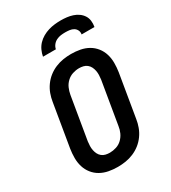

<svg xmlns="http://www.w3.org/2000/svg" viewBox="-228 -1068 1056 1189"><g transform="rotate(-30 300.0 -473.5)"><path d="M256 8Q223 8 191.5 2Q160 -4 133.5 -19Q107 -34 88 -58Q69 -82 60 -111.5Q51 -141 51 -173.5Q51 -206 56 -238L107 -543Q111 -570 121 -597.5Q131 -625 148.5 -649.5Q166 -674 189.5 -692.5Q213 -711 240.5 -722.5Q268 -734 296.5 -738.5Q325 -743 353 -743Q386 -743 417.5 -737Q449 -731 475.5 -716Q502 -701 521 -677Q540 -653 549 -623.5Q558 -594 558 -561.5Q558 -529 553 -497L502 -192Q498 -165 488 -137.5Q478 -110 460.5 -85.5Q443 -61 419.5 -42.5Q396 -24 368.5 -12.5Q341 -1 312.5 3.5Q284 8 256 8ZM257 -93Q280 -93 303.5 -100.5Q327 -108 344.5 -125Q362 -142 372 -164Q382 -186 385 -209L436 -513Q438 -529 438.5 -544.5Q439 -560 436 -575Q433 -590 426.5 -603Q420 -616 408.5 -625.5Q397 -635 382 -638.5Q367 -642 352 -642Q329 -642 306 -634.5Q283 -627 265 -610Q247 -593 237.5 -571Q228 -549 224 -526L173 -222Q171 -206 170.5 -190.5Q170 -175 173 -160Q176 -145 182.5 -132Q189 -119 200.5 -109.5Q212 -100 227 -96.5Q242 -93 257 -93ZM195 -815Q199 -837 208.5 -858Q218 -879 234 -896Q250 -913 271 -925Q292 -937 314 -943.5Q336 -950 358 -952.5Q380 -955 402 -955Q424 -955 445 -952.5Q466 -950 486 -943.5Q506 -937 523 -925Q540 -913 551 -896Q562 -879 564.5 -858Q567 -837 563 -815H471Q474 -831 467.5 -844.5Q461 -858 448.5 -865.5Q436 -873 420.5 -875Q405 -877 389 -877Q373 -877 357.5 -875Q342 -873 326.5 -865.5Q311 -858 300.5 -844.5Q290 -831 287 -815Z"/></g></svg>

Font: Iosevka Aile
Style: Bold Italic
Weight: 700
Italic angle: -9°
Designer: Belleve Invis
Foundry: Belleve Invis
Version: Version 28.0.1; ttfautohint (v1.8.4)